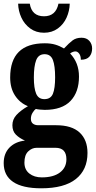

<svg xmlns="http://www.w3.org/2000/svg" viewBox="-27 -783 518 1038"><path d="M-7 99Q-7 47 24 15Q55 -17 108 -23Q78 -36 59 -55Q40 -74 40 -106Q40 -137 61.5 -161Q83 -185 124 -209Q81 -226 54.5 -266Q28 -306 28 -364Q28 -549 215 -549Q247 -549 271 -542Q295 -535 319 -521Q347 -551 366 -565Q385 -579 414 -579Q441 -579 456 -562Q471 -545 471 -521Q471 -494 456.5 -477Q442 -460 410 -460Q410 -481 401 -493Q392 -505 381 -505Q367 -505 352 -494Q400 -444 400 -369Q400 -285 354 -237Q308 -189 215 -189Q204 -189 189 -190.5Q174 -192 167 -194Q157 -187 148.5 -172.5Q140 -158 140 -141Q140 -123 151 -114.5Q162 -106 180 -106H276Q361 -106 403.5 -66.5Q446 -27 446 44Q446 135 383 185Q320 235 196 235Q95 235 44 200.5Q-7 166 -7 99ZM271 -365Q271 -427 259 -458.5Q247 -490 214 -490Q181 -490 168.5 -457.5Q156 -425 156 -364Q156 -306 168.5 -276.5Q181 -247 213 -247Q247 -247 259 -276Q271 -305 271 -365ZM332 78Q332 16 273 16H171Q146 16 125.5 35.5Q105 55 105 96Q105 134 131.5 155Q158 176 199 176Q262 176 297 149.5Q332 123 332 78ZM71 -763H134Q145 -695 211 -695Q275 -695 289 -763H350Q349 -724 333 -688Q317 -652 285.5 -629Q254 -606 211 -606Q168 -606 136.5 -629Q105 -652 88.5 -688Q72 -724 71 -763Z"/></svg>

Font: Noto Serif CondExtraBold
Style: Regular
Weight: 800
Width: 3
Designer: Monotype Design Team
Foundry: Monotype Imaging Inc.
Version: Version 1.001